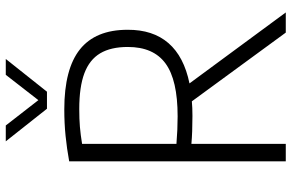

<svg xmlns="http://www.w3.org/2000/svg" viewBox="-188 -796 985 648"><g transform="rotate(-90 304.0 -472.5)"><path d="M517.5 0 285.5 -317Q265 -315 236 -315Q181 -315 142 -318.5V0H83V-731Q127 -739 169 -743.2Q211 -747.5 258.5 -747.5Q394.5 -747.5 460.8 -694.8Q527 -642 527 -534Q527.5 -448.5 482 -396Q436.5 -343.5 346 -325L585.5 0ZM469 -533Q469 -590.5 447.5 -626.5Q426 -662.5 380 -679.8Q334 -697 259.5 -697Q226 -697 199.2 -694.8Q172.5 -692.5 142 -687.5V-369Q190 -365 235 -365Q357.5 -365 413.2 -405.8Q469 -446.5 469 -533ZM375 -945H428.5L318 -806H260.5L150.5 -945H204L289.5 -835Z"/></g></svg>

Font: Encode Sans Semi Condensed Light
Style: Regular
Weight: 300
Width: 4
Designer: Multiple Designers
Foundry: Impallari Type
Version: Version 2.000